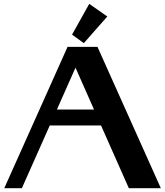

<svg xmlns="http://www.w3.org/2000/svg" viewBox="-20 -982 862 1002"><path d="M445.8 -961.9 540 -896 417.5 -756.8 356 -801.3ZM2.4 0 332.5 -737.3H488.8L819.3 0H652.3L507.3 -327.1H239.7L94.2 0ZM470.7 -410.2 374 -628.9 276.9 -410.2Z"/></svg>

Font: Klaudia
Style: Bold
Weight: 700
Designer: Wojciech Kalinowski "wmk69" (wmk69@o2.pl)
Foundry: Wojciech Kalinowski "wmk69" (wmk69@o2.pl)
Version: Version 3.1.0; 2021-05-10